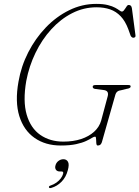

<svg xmlns="http://www.w3.org/2000/svg" viewBox="-20 -734 717 987"><path d="M474.5 -714Q510.5 -714 534.2 -708Q558 -702 572 -694.2Q586 -686.5 594 -680.5Q602 -674.5 606.5 -674.5Q611.5 -674.5 616 -679.5Q620.5 -684.5 624.5 -691.2Q628.5 -698 632.5 -703.2Q636.5 -708.5 641 -708.5Q648 -708.5 652.2 -704.8Q656.5 -701 658 -691.5L676.5 -552Q677.5 -545.5 673.8 -542.8Q670 -540 665 -540Q661 -540 657 -543.5Q653 -547 651.5 -550.5L639.5 -584Q624 -625.5 600.5 -650.2Q577 -675 546 -685.8Q515 -696.5 476.5 -696.5Q410 -696.5 350.8 -666.2Q291.5 -636 243.5 -583.2Q195.5 -530.5 162.5 -462.2Q129.5 -394 115 -318Q97 -214 117.2 -144.5Q137.5 -75 187.2 -40.5Q237 -6 305.5 -6Q356.5 -6 396.8 -19.2Q437 -32.5 463.8 -56.8Q490.5 -81 500 -114L532 -233Q538 -251 533 -260.5Q528 -270 510.5 -271.5L471 -276.5Q463 -277.5 459.8 -280.5Q456.5 -283.5 456.5 -288Q456.5 -293.5 461 -295.2Q465.5 -297 473 -297H638Q646 -297 649 -295.2Q652 -293.5 651.5 -288Q651 -284.5 646 -281.5Q641 -278.5 630 -277L604 -270.5Q590.5 -269 583.2 -263.2Q576 -257.5 573.5 -248.5L503.5 -2.5Q500 7 495 10.5Q490 14 482 14Q478 14 476.5 9.2Q475 4.5 474.8 -2Q474.5 -8.5 474.2 -15.5Q474 -22.5 473 -27Q472 -31.5 468.5 -31.5Q462.5 -31.5 452 -24.8Q441.5 -18 422.2 -9Q403 0 371.5 7Q340 14 292.5 14Q213.5 14 157.8 -25Q102 -64 79.2 -137.5Q56.5 -211 75 -314Q88.5 -393 125.2 -465Q162 -537 215.8 -593Q269.5 -649 335.8 -681.5Q402 -714 474.5 -714ZM288 147.5Q273.5 147.5 267.5 138.5Q261.5 129.5 265 117Q268.5 102.5 280.2 93.5Q292 84.5 306 84.5Q322 84.5 329.5 97.8Q337 111 328.5 141.5Q319.5 176.5 296.5 200Q273.5 223.5 243.5 232Q238.5 233.5 235.5 232.8Q232.5 232 231.5 228.5Q231 225.5 233.5 223Q236 220.5 240.5 219.5Q257 214 270.2 204.5Q283.5 195 292.5 183Q301.5 171 304.5 159Q307.5 147.5 296.5 147.5Z"/></svg>

Font: Fraunces Thin
Style: Italic
Weight: 250
Italic angle: -16°
Version: Version 1.000;[b76b70a41]